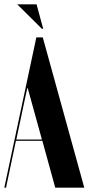

<svg xmlns="http://www.w3.org/2000/svg" viewBox="-30 -873 412 893"><path d="M-10 0H-2L44 -218H167L227 0H362L169 -699H139ZM97 -463H99L110 -423L165 -224H46L88 -423ZM165 -739 50 -853H140L171 -739Z"/></svg>

Font: Moniqa Black
Style: Regular
Weight: 900
Designer: Rajesh Rajput
Foundry: Rajesh Rajput
Version: Version 1.000